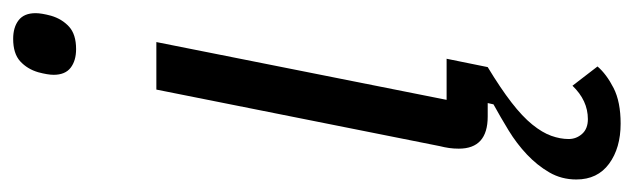

<svg xmlns="http://www.w3.org/2000/svg" viewBox="-372 -416 986 299"><g transform="rotate(-90 121.5 -266.0)"><path d="M167 0Q134 20 112 37Q90 54 77.5 69.5Q65 85 60 99Q55 113 55 126Q55 138 63 147Q71 156 86 156Q115 156 138 132L168 171Q156 185 134.5 196Q113 207 79 207Q41 207 16.5 189Q-8 171 -8 138Q-8 115 3 96Q14 77 31 61Q48 45 68.5 32.5Q89 20 109 9L111 0H90Q40 0 40 -45Q40 -53 41 -60Q42 -67 44 -75L132 -516H206L116 -64H180ZM195 -641Q177 -641 166 -649.5Q155 -658 155 -676Q155 -685 159 -700Q164 -717 176 -728Q188 -739 211 -739Q229 -739 240 -730.5Q251 -722 251 -704Q251 -695 247 -680Q242 -663 230 -652Q218 -641 195 -641Z"/></g></svg>

Font: IBM Plex Sans Cond
Style: Italic
Weight: 400
Width: 3
Italic angle: -11°
Designer: Mike Abbink, Paul van der Laan, Pieter van Rosmalen
Foundry: Bold Monday
Version: Version 1.3